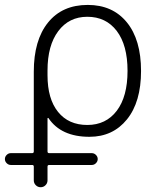

<svg xmlns="http://www.w3.org/2000/svg" viewBox="-72 -576 644 792"><path d="M288.1 -506.8Q212.9 -506.8 168.5 -447.8Q124 -388.7 124 -285.2V-265.6Q124 -168 167.5 -114.3Q210.9 -60.5 288.1 -60.5Q365.2 -60.5 409.7 -119.1Q454.1 -177.7 454.1 -283.7Q454.1 -389.6 409.7 -448.2Q365.2 -506.8 288.1 -506.8ZM-27.3 104.5Q-37.1 104.5 -44.4 97.2Q-51.8 89.8 -51.8 80.1Q-51.8 70.3 -44.4 63Q-37.1 55.7 -27.3 55.7H60.5Q67.4 55.7 67.4 48.8V-280.3Q67.4 -410.2 126 -482.9Q184.6 -555.7 290 -555.7Q392.6 -555.7 451.2 -483.9Q509.8 -412.1 509.8 -283.2Q509.8 -155.3 451.7 -83.5Q393.6 -11.7 296.9 -11.7Q179.7 -11.7 127.9 -88.9Q127 -89.8 125.5 -89.4Q124 -88.9 124 -87.9V48.8Q124 55.7 130.9 55.7H306.6Q316.4 55.7 323.7 63Q331.1 70.3 331.1 80.1Q331.1 89.8 323.7 97.2Q316.4 104.5 306.6 104.5H130.9Q124 104.5 124 111.3V168Q124 179.7 115.7 188Q107.4 196.3 95.7 196.3Q84 196.3 75.7 188Q67.4 179.7 67.4 168V111.3Q67.4 104.5 60.5 104.5Z"/></svg>

Font: Gen Jyuu Gothic Light
Style: Regular
Weight: 200
Designer: [Source Han Sans]
Ryoko NISHIZUKA  (kana & ideographs); Paul D. Hunt (Latin, Greek & Cyrillic); Wenlong ZHANG  (bopomofo
Version: Version 1.002.20150607